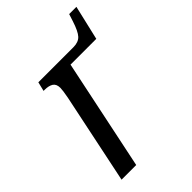

<svg xmlns="http://www.w3.org/2000/svg" viewBox="-197 -727 806 806"><g transform="rotate(-45 206.5 -323.5)"><path d="M118 -403Q125 -440 125 -454Q125 -477 111 -486Q97 -495 73 -495H66L76 -536H284Q314 -536 329.5 -552.5Q345 -569 360 -616L370 -647H413L377 -493H224L121 0H34Z"/></g></svg>

Font: Noto Serif Cond
Style: Italic
Weight: 400
Width: 3
Italic angle: -12°
Designer: Monotype Design Team
Foundry: Monotype Imaging Inc.
Version: Version 1.001